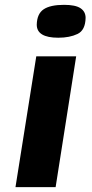

<svg xmlns="http://www.w3.org/2000/svg" viewBox="-20 -774 381 794"><path d="M245 -754Q292 -754 313 -740Q334 -726 334 -700Q333 -649 300.5 -633.5Q268 -618 221 -618Q132 -618 132 -672Q133 -717 160.5 -735.5Q188 -754 245 -754ZM44 0 130 -541H295L210 0Z"/></svg>

Font: Georama Extra Expanded SemiBold
Style: Italic
Weight: 600
Width: 8
Italic angle: -9°
Designer: Jean-Baptiste Levee
Foundry: Production Type
Version: Version 1.000